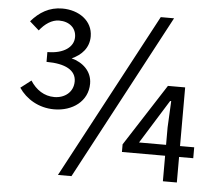

<svg xmlns="http://www.w3.org/2000/svg" viewBox="-53 -805 995 877"><g transform="rotate(5 444.5 -366.5)"><path d="M200 -284C284 -284 354 -334 354 -415C354 -473 310 -510 260 -523C305 -543 338 -578 338 -630C338 -702 274 -746 198 -746C138 -746 93 -718 56 -675L99 -637C123 -668 155 -690 188 -690C236 -690 267 -662 267 -621C267 -576 223 -542 147 -542V-497C234 -497 283 -470 283 -419C283 -370 244 -340 196 -340C150 -340 112 -365 86 -406L38 -369C71 -320 129 -284 200 -284ZM244 13H306L710 -746H649ZM724 0H788V-117H853V-167H788V-436H709L526 -152V-117H724ZM724 -167H600L669 -278L725 -368H730L724 -247Z"/></g></svg>

Font: Noto Sans KR
Style: Regular
Weight: 400
Designer: Ryoko NISHIZUKA 西塚涼子 (kana, bopomofo & ideographs); Paul D. Hunt (Latin, Greek & Cyrillic); Sandoll Communications 산돌커뮤니
Foundry: Adobe
Version: Version 2.004;hotconv 1.0.118;makeotfexe 2.5.65603